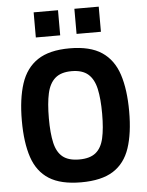

<svg xmlns="http://www.w3.org/2000/svg" viewBox="-60 -944 772 1005"><g transform="rotate(-5 326.0 -442.0)"><path d="M326 12Q219 12 157.5 -27Q96 -66 70 -143.5Q44 -221 44 -336Q44 -451 70 -530.5Q96 -610 157.5 -651Q219 -692 326 -692Q433 -692 494.5 -651Q556 -610 582 -530.5Q608 -451 608 -336Q608 -221 582 -143.5Q556 -66 494.5 -27Q433 12 326 12ZM326 -108Q382 -108 412.5 -132.5Q443 -157 454.5 -207.5Q466 -258 466 -336Q466 -415 454.5 -467Q443 -519 412.5 -545.5Q382 -572 326 -572Q270 -572 239.5 -545.5Q209 -519 197.5 -467Q186 -415 186 -336Q186 -258 197.5 -207.5Q209 -157 239.5 -132.5Q270 -108 326 -108ZM369 -764V-896H497V-764ZM155 -764V-896H283V-764Z"/></g></svg>

Font: Titillium Web SemiBold
Style: Regular
Weight: 600
Designer: Mohamed Gaber, Accademia di Belle Arti di Urbino
Foundry: Kief Type Foundry, Accademia di Belle Arti di Urbino
Version: Version 3.000; ttfautohint (v1.8.4)